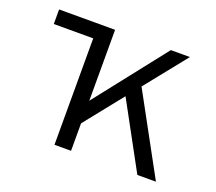

<svg xmlns="http://www.w3.org/2000/svg" viewBox="-93 -636 859 762"><g transform="rotate(20 337.0 -255.5)"><path d="M202.5 0V-449.5H36V-511H272.5V-211.5L508 -511H588.5L448 -335.5L631 0H552.5L401.5 -277.5L272.5 -116V0Z"/></g></svg>

Font: Overpass Light
Style: Regular
Weight: 300
Designer: Delve Withrington, Dave Bailey, Thomas Jockin
Foundry: Delve Fonts LLC
Version: Version 4.000; ttfautohint (v1.8.3)